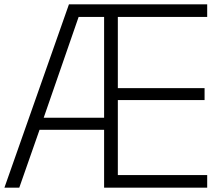

<svg xmlns="http://www.w3.org/2000/svg" viewBox="-24 -861 985 881"><path d="M-3.7 0 292.3 -841H491V-783.3H336.8L176.5 -320.7H491V-265.5H157.5L64.5 0ZM453.7 0V-841H926.7V-783.3H516.7V-456.7H914.7V-401.8H516.7V-57.7H926.7V0Z"/></svg>

Font: Matangi Light
Style: Regular
Weight: 300
Designer: Prashant Pant
Foundry: The Graphic Ant
Version: Version 3.002